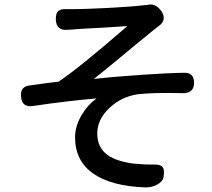

<svg xmlns="http://www.w3.org/2000/svg" viewBox="-20 -780 925 839"><path d="M617 39Q467 34 387.5 -21.5Q308 -77 308 -180Q308 -231 339 -281Q365 -324 402 -350Q274 -339 125 -317Q76 -309 72 -357Q67 -403 112 -407Q195 -419 236 -423Q328 -485 526 -657Q533 -663 536 -666Q516 -665 428 -659Q328 -654 307 -652Q289 -650 278 -650Q227 -644 224 -693Q223 -721 234.5 -731.5Q246 -742 274 -740Q290 -740 306 -740Q341 -740 445 -745Q557 -751 597 -756Q614 -758 627 -759Q656 -766 680 -738Q697 -718 695.5 -699Q694 -680 673 -666Q667 -662 658 -654L655 -652Q632 -633 572 -584Q440 -474 390 -435Q479 -445 613 -454Q712 -461 787 -462Q828 -462 828 -418Q828 -371 776 -373Q648 -376 581 -368Q510 -357 459 -309Q405 -259 405 -196Q405 -135 451 -102Q489 -75 564 -65Q619 -60 653 -61Q682 -62 692 -48Q700 -34 694 -4Q690 15 664 28Q642 39 617 39Z"/></svg>

Font: GenSenRounded JP M
Style: Regular
Weight: 500
Version: Version 1.501;PS 1;hotconv 16.6.51;makeotf.lib2.5.65220